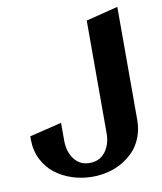

<svg xmlns="http://www.w3.org/2000/svg" viewBox="-88 -677 796 941"><g transform="rotate(-10 310.0 -206.5)"><path d="M400.9 -565.9 560.1 -606V-40Q559.6 4.4 544.7 42.7Q529.8 81.1 504.6 108.2Q479.5 135.3 445.8 154.8Q412.1 174.3 374.3 183.6Q336.4 192.9 296.9 192.9Q245.6 192.9 198.2 177.7Q150.9 162.6 113 134Q75.2 105.5 52.5 60.3Q29.8 15.1 29.8 -40V-55.2L189.9 -94.2V-5.9Q189.9 50.3 218.3 87.4Q246.6 124.5 294.9 124Q344.2 124 372.6 87.2Q400.9 50.3 400.9 -5.9Z"/></g></svg>

Font: Wesal
Style: Regular
Weight: 900
Designer: Ahmed zaza
Foundry: Ahmed zaza
Version: Version 2.01